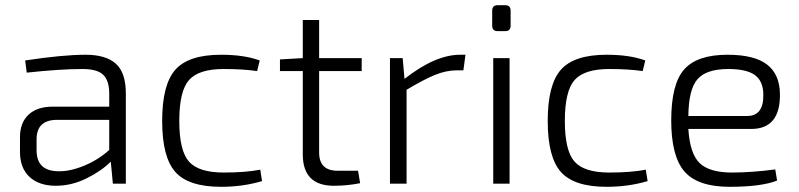

<svg xmlns="http://www.w3.org/2000/svg" viewBox="-20 -708 3081 740"><path d="M83 -428 77 -475Q222 -497 310 -497Q388 -497 426.5 -462.5Q465 -428 465 -348V0H415L407 -85Q371 -49 313.5 -20.5Q256 8 195 8Q131 8 94 -26Q57 -60 57 -123V-179Q57 -235 90 -266Q123 -297 184 -297H401V-348Q401 -396 378.5 -419Q356 -442 298 -442Q212 -442 83 -428ZM121 -171V-129Q121 -48 206 -48Q250 -47 304.5 -69.5Q359 -92 401 -130V-246H194Q121 -243 121 -171Z M983 -54 990 -10Q916 12 832 12Q707 12 656 -45Q605 -102 605 -242Q605 -382 656 -439.5Q707 -497 832 -497Q921 -497 981 -475L971 -434Q918 -442 842 -442Q746 -442 708.5 -399.5Q671 -357 671 -242Q671 -127 708.5 -85Q746 -43 842 -43Q926 -43 983 -54Z M1360 -50 1368 -2Q1318 8 1267 8Q1147 8 1147 -113V-434H1059V-479L1147 -484V-631H1210V-484H1374V-434H1210V-120Q1210 -50 1281 -50Z M1774 -497 1766 -437H1742Q1700 -437 1657 -419.5Q1614 -402 1547 -362V0H1483V-484H1532L1539 -404Q1658 -497 1753 -497Z M1898 -688H1927Q1948 -688 1948 -667V-609Q1948 -588 1927 -588H1898Q1877 -588 1877 -609V-667Q1877 -688 1898 -688ZM1944 0H1881V-484H1944Z M2469 -54 2476 -10Q2402 12 2318 12Q2193 12 2142 -45Q2091 -102 2091 -242Q2091 -382 2142 -439.5Q2193 -497 2318 -497Q2407 -497 2467 -475L2457 -434Q2404 -442 2328 -442Q2232 -442 2194.5 -399.5Q2157 -357 2157 -242Q2157 -127 2194.5 -85Q2232 -43 2328 -43Q2412 -43 2469 -54Z M2875 -211H2633Q2639 -115 2677 -79Q2715 -43 2801 -43Q2876 -43 2968 -55L2975 -12Q2914 12 2792 12Q2670 12 2618.5 -46.5Q2567 -105 2567 -244Q2567 -384 2617 -440.5Q2667 -497 2784 -497Q2887 -497 2936 -459.5Q2985 -422 2986 -346Q2988 -211 2875 -211ZM2633 -261H2860Q2924 -261 2922 -345Q2921 -396 2889 -419Q2857 -442 2787 -442Q2702 -442 2668 -402.5Q2634 -363 2633 -261Z"/></svg>

Font: Exo 2.0 Light
Style: Regular
Weight: 300
Designer: Natanael Gama
Version: Version 1.001;PS 001.001;hotconv 1.0.70;makeotf.lib2.5.58329